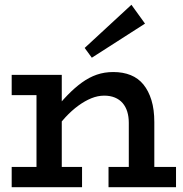

<svg xmlns="http://www.w3.org/2000/svg" viewBox="-20 -785 769 805"><path d="M520 0V-270Q520 -296 513.5 -317Q507 -338 494 -353Q481 -368 461.5 -376Q442 -384 417 -384Q390 -384 363 -373Q336 -362 308.5 -342Q281 -322 254 -293Q227 -264 200 -228V-313Q232 -354 262.5 -385.5Q293 -417 323.5 -439Q354 -461 386 -472Q418 -483 455 -483Q496 -483 528 -470Q560 -457 581.5 -430.5Q603 -404 615 -365Q627 -326 627 -273V0ZM29 0V-85H324V0ZM133 0V-471H239V0ZM29 -386V-471H217V-386ZM435 0V-85H718V0ZM365 -543 335 -584 531 -765 588 -686Z"/></svg>

Font: BioRhyme Medium
Style: Regular
Weight: 500
Designer: Aoife Mooney
Foundry: Aoife Mooney Type
Version: Version 1.600;gftools[0.9.33]